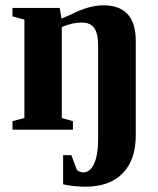

<svg xmlns="http://www.w3.org/2000/svg" viewBox="-20 -489 596 724"><path d="M212 -419 247 -434Q315 -469 370 -469Q492 -469 492 -334V21Q492 114 443 164Q394 215 302 215Q258 215 218 206V96H249L270 152Q282 161 294 161Q320 161 335 128Q350 95 350 36V-316Q350 -364 335 -384Q320 -404 288 -404Q252 -404 213 -387V-44L255 -32V0H27V-32L72 -44V-415L27 -427V-459H205Z"/></svg>

Font: Libra Serif Modern
Style: Bold
Weight: 700
Designer: Stefan Peev, Context Ltd
Foundry: Ascender Corporation
Version: Version 1.000